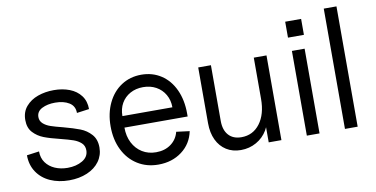

<svg xmlns="http://www.w3.org/2000/svg" viewBox="-71 -905 2183 1116"><g transform="rotate(-10 1021.0 -347.0)"><path d="M40 -170 113 -180Q113 -141 133 -113.5Q153 -86 186.5 -71.5Q220 -57 261 -57Q312 -57 348.5 -78.5Q385 -100 385 -139Q385 -166 367 -182.5Q349 -199 322 -208.5Q295 -218 247 -230Q189 -244 153 -258Q117 -272 91.5 -299.5Q66 -327 66 -373Q66 -421 93.5 -453Q121 -485 164.5 -500.5Q208 -516 259 -516Q310 -516 351.5 -500Q393 -484 417.5 -451.5Q442 -419 442 -372L369 -362Q369 -403 336.5 -423Q304 -443 254 -443Q208 -443 176 -426.5Q144 -410 144 -377Q144 -354 161 -338.5Q178 -323 204.5 -314Q231 -305 275 -294Q335 -278 372.5 -263.5Q410 -249 436.5 -219.5Q463 -190 463 -142Q463 -96 437 -60Q411 -24 364 -4Q317 16 258 16Q196 16 146.5 -6Q97 -28 68.5 -70.5Q40 -113 40 -170Z M548 -251Q548 -328 577 -388.5Q606 -449 657.5 -482.5Q709 -516 775 -516Q841 -516 892 -482.5Q943 -449 971 -388Q999 -327 999 -248V-230H626Q626 -179 646 -140Q666 -101 701.5 -79Q737 -57 783 -57Q835 -57 871 -83.5Q907 -110 918 -154L996 -144Q981 -71 923 -27.5Q865 16 784 16Q715 16 661.5 -17.5Q608 -51 578 -111.5Q548 -172 548 -251ZM773 -443Q730 -443 696.5 -424.5Q663 -406 644.5 -373.5Q626 -341 626 -298H921Q921 -340 902 -373Q883 -406 849.5 -424.5Q816 -443 773 -443Z M1109 -171V-500H1184V-171Q1184 -117 1211 -87Q1238 -57 1287 -57Q1355 -57 1396 -111.5Q1437 -166 1437 -257L1452 -161Q1452 -112 1428 -71.5Q1404 -31 1362.5 -7.5Q1321 16 1271 16Q1222 16 1185.5 -7Q1149 -30 1129 -72Q1109 -114 1109 -171ZM1437 -500H1512V0H1437Z M1662 -500H1737V0H1662ZM1653 -674H1747V-580H1653Z M1887 -710H1962V0H1887Z"/></g></svg>

Font: Uncut Sans Variable
Style: Regular
Weight: 400
Designer: Kasper Nordkvist
Foundry: UNCUT.wtf
Version: Version 1.304;Glyphs 3.2 (3246)